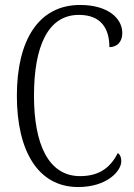

<svg xmlns="http://www.w3.org/2000/svg" viewBox="-20 -744 541 774"><path d="M295 10C412 10 469 -55 469 -94C469 -110 464 -121 455 -127C428 -75 387 -34 303 -34C175 -34 117 -163 117 -358C117 -555 172 -684 298 -684C389 -684 421 -627 421 -554C452 -554 473 -575 473 -611C473 -671 414 -724 303 -724C135 -724 48 -581 48 -358C48 -136 133 10 295 10Z"/></svg>

Font: Noto Serif Georgian Condensed Light
Style: Regular
Weight: 300
Width: 3
Designer: Monotype Design Team, Akaki Razmadze
Foundry: Google LLC
Version: Version 2.003